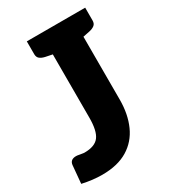

<svg xmlns="http://www.w3.org/2000/svg" viewBox="-181 -822 822 923"><g transform="rotate(-30 230.0 -360.5)"><path d="M111 8Q59 8 1 -5L10 -104Q13 -133 46 -133Q51 -133 53.5 -132.5Q56 -132 68 -130Q79 -128 84 -127.5Q89 -127 90 -127Q148 -127 171 -157.5Q194 -188 194 -261V-729H364V-264Q364 -183 336.5 -121.5Q309 -60 253 -26Q197 8 111 8ZM214 -729 200 -611 156 -620Q138 -624 127.5 -632.5Q117 -641 117 -658V-729ZM441 -729V-658Q441 -641 430.5 -632.5Q420 -624 402 -620L358 -611L344 -729Z"/></g></svg>

Font: Aleo Black
Style: Regular
Weight: 900
Designer: Alessio Laiso
Foundry: Alessio Laiso
Version: Version 2.001;gftools[0.9.29]